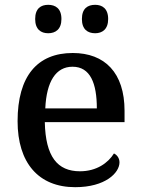

<svg xmlns="http://www.w3.org/2000/svg" viewBox="-20 -767 585 797"><path d="M375 -629C404 -629 429 -645 429 -688C429 -732 404 -747 375 -747C344 -747 320 -732 320 -688C320 -645 344 -629 375 -629ZM180 -629C210 -629 235 -645 235 -688C235 -732 210 -747 180 -747C150 -747 126 -732 126 -688C126 -645 150 -629 180 -629ZM292 10C418 10 476 -50 476 -93C476 -112 464 -125 453 -130C429 -91 381 -56 312 -56C218 -56 169 -117 166 -260H497V-307C497 -465 415 -547 282 -547C135 -547 53 -451 53 -264C53 -91 140 10 292 10ZM382 -317H168C173 -429 212 -490 281 -490C355 -490 382 -421 382 -317Z"/></svg>

Font: Noto Serif Ethiopic Medium
Style: Regular
Weight: 500
Designer: Monotype Design Team
Foundry: Monotype Imaging Inc.
Version: Version 2.102